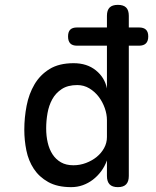

<svg xmlns="http://www.w3.org/2000/svg" viewBox="-20 -760 640 790"><path d="M297 -572Q278 -572 269 -581.5Q260 -591 260 -610Q260 -629 269 -638Q278 -647 297 -647H420V-695Q420 -718 431 -729Q442 -740 465 -740Q488 -740 499 -729Q510 -718 510 -695V-647H552Q571 -647 580.5 -638Q590 -629 590 -610Q590 -591 580.5 -581.5Q571 -572 552 -572H510V-36Q510 -13 499 -1.5Q488 10 465 10Q442 10 431 -1.5Q420 -13 420 -36V-100Q411 -75 396 -55Q381 -35 362 -20.5Q343 -6 320.5 2Q298 10 273 10Q216 10 178.5 -11Q141 -32 119 -65.5Q97 -99 88.5 -141Q80 -183 80 -226Q80 -276 89.5 -325Q99 -374 122 -413Q145 -452 184 -476Q223 -500 283 -500Q338 -500 374.5 -470.5Q411 -441 420 -396V-572ZM282 -80Q309 -80 334 -89.5Q359 -99 378 -114.5Q397 -130 408.5 -151Q420 -172 420 -196V-266Q420 -290 411 -315.5Q402 -341 386 -362Q370 -383 347.5 -396.5Q325 -410 298 -410Q259 -410 234 -393.5Q209 -377 195 -351.5Q181 -326 175.5 -294.5Q170 -263 170 -232Q170 -200 176.5 -172.5Q183 -145 196.5 -124.5Q210 -104 231 -92Q252 -80 282 -80Z"/></svg>

Font: Maple Mono Normal
Style: Regular
Weight: 400
Monospace: yes
Designer: subframe7536
Version: Version 7.000